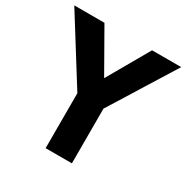

<svg xmlns="http://www.w3.org/2000/svg" viewBox="-192 -843 954 981"><g transform="rotate(30 284.5 -352.5)"><path d="M207 0V-362L239 -273L-31 -705H147L302 -433H272L428 -705H600L331 -273L362 -362V0Z"/></g></svg>

Font: Nunito Sans 12pt ExtraLight
Style: Weight 830 Width 84 Optical size 12.0 YTLC 445
Weight: 830
Width: 4
Designer: Vernon Adams
Foundry: Vernon Adams
Version: Version 3.101;gftools[0.9.27]